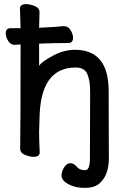

<svg xmlns="http://www.w3.org/2000/svg" viewBox="-20 -739 628 933"><path d="M392 174Q345 174 312 156Q279 138 279 114Q279 95 291.5 74.5Q304 54 322 54Q339 54 352.5 71Q366 88 394 88Q417 88 417 31L418 -293Q418 -349 404 -380Q390 -411 348 -411Q175 -411 172 -162L170 -97Q170 -59 173 1Q173 23 144 23Q124 23 101 13.5Q78 4 78 -17Q80 -115 80 -523L52 -521Q31 -521 19.5 -540.5Q8 -560 8 -577Q8 -602 31 -602H80L77 -697Q77 -719 107 -719Q126 -719 149 -709.5Q172 -700 172 -679L170 -604Q238 -607 290 -612Q311 -612 323 -592.5Q335 -573 335 -556Q335 -530 312 -530Q244 -530 170 -527V-419Q181 -438 235.5 -467.5Q290 -497 344 -497Q508 -497 508 -297L509 30Q509 110 466 150Q441 174 392 174Z"/></svg>

Font: LXGW ZhenKai
Style: Regular
Weight: 400
Designer: LXGW / Fontworks Inc.
Foundry: LXGW / Fontworks Inc.
Version: Version 0.800;June 8, 2025